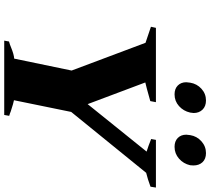

<svg xmlns="http://www.w3.org/2000/svg" viewBox="-62 -908 971 886"><g transform="rotate(90 423.0 -465.5)"><path d="M360 -840Q360 -846 362 -858Q367 -889 390 -910Q413 -931 444 -931Q471 -931 486.5 -915Q502 -899 502 -874Q502 -870 500 -858Q493 -827 470 -806.5Q447 -786 416 -786Q390 -786 375 -801Q360 -816 360 -840ZM602 -840Q602 -846 604 -858Q609 -889 632.5 -910Q656 -931 687 -931Q714 -931 729 -915Q744 -899 744 -873Q744 -863 743 -858Q736 -827 712.5 -806.5Q689 -786 658 -786Q632 -786 617 -801Q602 -816 602 -840ZM172 -22Q180 -24 186.5 -26.5Q193 -29 198 -31Q232 -45 251 -46L306 -311L178 -652Q126 -669 104 -677L109 -700H452L447 -674Q376 -654 361 -651L461 -385L680 -657Q654 -665 622 -678L626 -700H846L842 -675Q807 -662 778 -655L497 -309L443 -45Q455 -43 495 -30Q504 -26 515 -23L511 0H168Z"/></g></svg>

Font: Trirong Black
Style: Italic
Weight: 900
Italic angle: -12°
Designer: Katatrad Team
Foundry: CadsonDemak
Version: Version 1.001